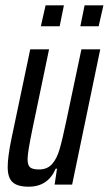

<svg xmlns="http://www.w3.org/2000/svg" viewBox="-20 -696 410 724"><path d="M9 -66Q9 -104 23 -172L94 -510H165L102 -208Q84 -121 84 -96Q84 -73 93.5 -65Q103 -57 127 -57Q158 -57 176 -77Q194 -97 204.5 -132.5Q215 -168 230 -240L287 -510H358L252 0H186L195 -60H190Q161 8 88 8Q46 8 27.5 -9Q9 -26 9 -66ZM134 -597 152 -676H221L205 -597ZM283 -597 299 -676H370L352 -597Z"/></svg>

Font: Saira Ultra Condensed Medium
Style: Italic
Weight: 500
Width: 1
Italic angle: -12°
Designer: Hector Gatti with collaboration of the Omnibus-Type team
Foundry: Omnibus-Type
Version: Version 1.001; ttfautohint (v1.8)